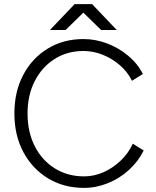

<svg xmlns="http://www.w3.org/2000/svg" viewBox="-20 -902 759 934"><path d="M389 12Q290 12 213.5 -34.5Q137 -81 93.5 -162.5Q50 -244 50 -350Q50 -456 93 -537.5Q136 -619 212 -665.5Q288 -712 386 -712Q445 -712 501.5 -690.5Q558 -669 604 -630.5Q650 -592 675 -542L622 -509Q601 -552 563.5 -584.5Q526 -617 480 -635.5Q434 -654 386 -654Q307 -654 245.5 -615Q184 -576 149 -507.5Q114 -439 114 -350Q114 -260 149 -191Q184 -122 246.5 -83Q309 -44 389 -44Q438 -44 484 -64.5Q530 -85 567.5 -121Q605 -157 626 -203L679 -170Q653 -117 607.5 -75.5Q562 -34 505 -11Q448 12 389 12ZM472 -756 344 -881V-882H428L548 -756ZM223 -756 343 -882H427V-881L299 -756Z"/></svg>

Font: Figtree Light
Style: Regular
Weight: 300
Designer: Erik Kennedy
Foundry: Erik Kennedy
Version: Version 2.001;gftools[0.9.30]